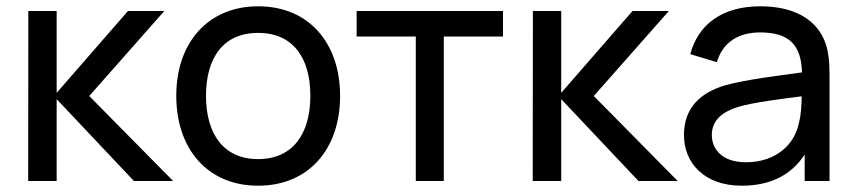

<svg xmlns="http://www.w3.org/2000/svg" viewBox="-20 -575 2716 610"><path d="M160 0V-260L405.5 0H530L263.5 -270L502 -540H386.5L160 -280V-540H70L69.5 0Z M800 15C960.5 15 1060.5 -101 1060.5 -270.5C1060.5 -437.5 962 -555 800 -555C641.5 -555 540 -440 540 -270.5C540 -103 638.5 15 800 15ZM800 -69.5C691 -69.5 634.5 -148.5 634.5 -270.5C634.5 -388.5 687 -470.5 800 -470.5C910.5 -470.5 966 -392 966 -270.5C966 -151.5 911.5 -69.5 800 -69.5Z M1390 0V-459H1578V-540H1113V-459H1301V0Z M1763 0V-260L2008.5 0H2133L1866.5 -270L2105 -540H1989.5L1763 -280V-540H1673L1672.5 0Z M2598 -449.5C2567 -520 2493.5 -555 2396 -555C2274 -555 2198.5 -497.5 2173 -403L2257.5 -377.5C2277 -443.5 2329.5 -472 2395 -472C2488.5 -472 2525.5 -431 2528 -345C2448 -334 2353 -322.5 2285.5 -304.5C2203.5 -280.5 2153 -231 2153 -146C2153 -59 2215.5 15 2336.5 15C2426.5 15 2493.5 -18 2536.5 -84V0H2615.5V-334C2615.5 -376.5 2613 -416 2598 -449.5ZM2350 -59.5C2273 -59.5 2241.5 -102 2241.5 -146.5C2241.5 -197 2281 -221.5 2325.5 -235.5C2378 -250.5 2451 -259 2527 -269C2526.5 -244.5 2525.5 -210 2518 -184C2505 -117 2446 -59.5 2350 -59.5Z"/></svg>

Font: Hauora Medium
Style: Regular
Weight: 500
Designer: Wayne Shih
Foundry: WCYS
Version: Version 1.001;hotconv 1.0.109;makeotfexe 2.5.65596